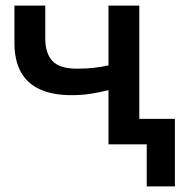

<svg xmlns="http://www.w3.org/2000/svg" viewBox="-20 -515 665 685"><path d="M503.5 150V0H422V-91H604V150ZM367 0V-193.5Q332 -184.5 300.8 -180Q269.5 -175.5 235 -175.5Q168.5 -175.5 123 -196Q77.5 -216.5 54.5 -258Q31.5 -299.5 31.5 -362.5V-495H141.5V-378Q141.5 -325 167 -297.5Q192.5 -270 254 -270Q289.5 -270 316.2 -273.2Q343 -276.5 367 -281.5V-495H477V0Z"/></svg>

Font: Geologica Roman
Style: Regular
Weight: 400
Designer: Sindre Bremnes, Frode Helland
Foundry: Monokrom Skriftforlag AS
Version: Version 1.010;gftools[0.9.28]